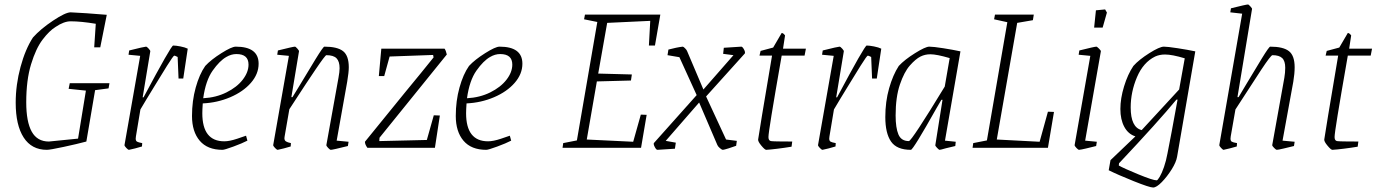

<svg xmlns="http://www.w3.org/2000/svg" viewBox="-20 -659 6137 856"><path d="M464 -265 404 -257 365 -28Q324 -17 263.5 -4Q203 9 189 9Q121 9 85.5 -46Q50 -101 50 -201Q50 -281 71.5 -360.5Q93 -440 127 -492Q161 -530 216.5 -567Q272 -604 295 -604Q320 -603 365 -600Q410 -597 456 -593L427 -448H400L407 -553Q341 -564 295 -564Q265 -564 228 -539Q200 -522 170 -482.5Q140 -443 118.5 -372.5Q97 -302 97 -203Q97 -116 121.5 -72Q146 -28 198 -28L328 -41L363 -255L286 -263L291 -288H468Z M817 -442 797 -309H776L772 -405Q760 -411 757 -411Q753 -411 724.5 -365.5Q696 -320 672.5 -281Q649 -242 634 -218Q610 -177 606 -171L586 -51Q585 -47 585 -41Q585 -31 591 -27.5Q597 -24 614 -21L613 -6Q601 -2 583 2.5Q565 7 555 9Q551 9 543 0.5Q535 -8 535 -12L605 -410L553 -415L556 -434Q624 -451 631 -451Q635 -451 643 -442Q651 -433 650 -430L616 -225H620Q743 -456 752 -456Q764 -456 784.5 -452Q805 -448 817 -442Z M884 -198Q882 -170 882 -154Q882 -29 980 -29Q1003 -29 1037.5 -40.5Q1072 -52 1077 -54L1083 -32Q1060 -20 1020.5 -5.5Q981 9 972 9Q905 9 870.5 -31.5Q836 -72 836 -142Q836 -209 852.5 -268.5Q869 -328 895 -365Q921 -393 967 -422Q1013 -451 1031 -451Q1133 -451 1133 -375Q1133 -329 1098.5 -289.5Q1064 -250 1006.5 -225.5Q949 -201 884 -198ZM886 -221Q943 -224 989.5 -247Q1036 -270 1062 -303.5Q1088 -337 1088 -371Q1088 -418 1034 -418Q1011 -418 989 -405Q959 -388 928 -344Q897 -300 886 -221Z M1481 -32 1534 -27 1531 -8Q1463 9 1455 9Q1451 9 1443 0.5Q1435 -8 1435 -12L1489 -312Q1494 -339 1494 -355Q1494 -385 1480.5 -399Q1467 -413 1435 -413Q1430 -413 1387 -349.5Q1344 -286 1300 -218L1270 -172L1249 -51Q1248 -48 1248 -43Q1248 -33 1255 -28.5Q1262 -24 1277 -21L1276 -6Q1264 -2 1246 2.5Q1228 7 1218 9Q1214 9 1206 0.5Q1198 -8 1198 -12L1268 -410L1216 -415L1219 -434Q1287 -451 1295 -451Q1298 -451 1306 -442Q1314 -433 1313 -430L1279 -226H1284Q1306 -262 1314 -275Q1351 -337 1386 -394Q1421 -451 1426 -451Q1484 -451 1509.5 -431Q1535 -411 1535 -359Q1535 -337 1528 -295Z M1914 -145 1941 -144 1919 0H1618Q1607 -15 1607 -27L1785 -246Q1824 -293 1856 -332.5Q1888 -372 1913 -403L1911 -414L1717 -407L1693 -320H1669L1680 -442H1962Q1968 -434 1972 -416L1672 -45L1671 -30L1883 -35Z M2060 -198Q2058 -170 2058 -154Q2058 -29 2156 -29Q2179 -29 2213.5 -40.5Q2248 -52 2253 -54L2259 -32Q2236 -20 2196.5 -5.5Q2157 9 2148 9Q2081 9 2046.5 -31.5Q2012 -72 2012 -142Q2012 -209 2028.5 -268.5Q2045 -328 2071 -365Q2097 -393 2143 -422Q2189 -451 2207 -451Q2309 -451 2309 -375Q2309 -329 2274.5 -289.5Q2240 -250 2182.5 -225.5Q2125 -201 2060 -198ZM2062 -221Q2119 -224 2165.5 -247Q2212 -270 2238 -303.5Q2264 -337 2264 -371Q2264 -418 2210 -418Q2187 -418 2165 -405Q2135 -388 2104 -344Q2073 -300 2062 -221Z M2900 -456H2873L2879 -566L2687 -557L2647 -331L2797 -327L2793 -300L2641 -296L2596 -37L2803 -27L2837 -148L2863 -147L2838 0H2488L2491 -21L2552 -33L2643 -561L2584 -573L2588 -594H2924Z M3301 -421 3128 -229 3217 -37 3265 -31 3262 -9Q3249 -4 3228 2.5Q3207 9 3203 9Q3198 9 3189 1Q3180 -7 3178 -13L3097 -202L2948 -31L2993 -23L2989 4L2911 9Q2906 9 2899.5 -3Q2893 -15 2895 -21L3086 -235L3009 -404L2956 -413L2960 -438Q2974 -442 2993.5 -446Q3013 -450 3024 -451Q3027 -451 3034 -444Q3041 -437 3043 -432L3116 -260L3250 -413L3204 -419L3207 -446L3285 -451Q3290 -451 3296.5 -439.5Q3303 -428 3301 -421Z M3360 -37Q3364 -68 3422 -411H3366L3371 -432L3427 -447L3465 -512Q3472 -512 3480 -501L3471 -442H3573L3567 -411H3465Q3433 -228 3419.5 -145Q3406 -62 3406 -48Q3406 -32 3417 -30Q3429 -28 3512 -28L3509 -5Q3479 0 3446.5 4Q3414 8 3396 9Q3390 9 3374.5 -9.5Q3359 -28 3360 -37Z M3909 -442 3889 -309H3868L3864 -405Q3852 -411 3849 -411Q3845 -411 3816.5 -365.5Q3788 -320 3764.5 -281Q3741 -242 3726 -218Q3702 -177 3698 -171L3678 -51Q3677 -47 3677 -41Q3677 -31 3683 -27.5Q3689 -24 3706 -21L3705 -6Q3693 -2 3675 2.5Q3657 7 3647 9Q3643 9 3635 0.5Q3627 -8 3627 -12L3697 -410L3645 -415L3648 -434Q3716 -451 3723 -451Q3727 -451 3735 -442Q3743 -433 3742 -430L3708 -225H3712Q3835 -456 3844 -456Q3856 -456 3876.5 -452Q3897 -448 3909 -442Z M4193 -32 4241 -27 4239 -8 4197 2Q4173 9 4169 9Q4166 9 4157.5 0Q4149 -9 4150 -12L4182 -214H4177L4156 -178Q4051 9 4041 9Q3978 9 3952.5 -28Q3927 -65 3927 -137Q3927 -206 3944 -265.5Q3961 -325 3987 -365Q4013 -393 4059.5 -422Q4106 -451 4123 -451Q4141 -451 4185.5 -444Q4230 -437 4262 -430ZM4192 -273 4214 -400Q4156 -417 4128 -417Q4104 -417 4084 -407Q4062 -396 4036.5 -367Q4011 -338 3992 -282Q3973 -226 3973 -144Q3973 -89 3985.5 -59.5Q3998 -30 4032 -30Q4044 -30 4192 -273Z M4679 -160 4652 0H4316L4319 -21L4380 -33L4471 -560L4412 -573L4416 -594H4589L4585 -569L4515 -557L4424 -37L4615 -27L4652 -161Z M4771 -12 4841 -410 4789 -415 4792 -434Q4860 -451 4868 -451Q4871 -451 4880 -442Q4889 -433 4888 -430L4818 -32L4870 -27L4867 -8Q4843 -2 4822 3Q4801 8 4791 9Q4787 9 4779 0.5Q4771 -8 4771 -12ZM4866 -613 4907 -617 4915 -603 4896 -536H4858Z M5309 -430 5228 39Q5224 64 5203.5 96.5Q5183 129 5159.5 153Q5136 177 5121 177Q5105 177 5034 148.5Q4963 120 4923 100L4931 55L5042 -51Q5010 -61 4992.5 -93.5Q4975 -126 4975 -173Q4975 -220 4991.5 -274Q5008 -328 5033 -365Q5058 -393 5104 -422Q5150 -451 5169 -451Q5185 -451 5230.5 -444Q5276 -437 5309 -430ZM5021 -180Q5021 -91 5070 -79L5237 -260L5262 -399Q5206 -416 5174 -416Q5150 -416 5130 -407Q5077 -381 5049 -315Q5021 -249 5021 -180ZM5230 -215H5225Q5145 -118 4969 69L4968 79Q4989 91 5054.5 118Q5120 145 5137 145Q5141 145 5150.5 129Q5160 113 5169.5 85.5Q5179 58 5185 25Q5200 -49 5230 -215Z M5698 -32 5752 -27 5749 -8Q5729 -3 5703.5 3Q5678 9 5672 9Q5669 9 5660.5 0.5Q5652 -8 5652 -12L5706 -312Q5710 -335 5710 -357Q5710 -387 5696.5 -400Q5683 -413 5653 -413Q5646 -413 5603 -348Q5560 -283 5488 -171L5467 -51Q5466 -47 5466 -41Q5466 -31 5471.5 -27.5Q5477 -24 5495 -21L5494 -6Q5481 -2 5463 2.5Q5445 7 5435 9Q5432 9 5424 0.5Q5416 -8 5416 -12L5518 -598L5465 -604L5468 -622Q5536 -639 5544 -639Q5547 -639 5555 -630Q5563 -621 5562 -619L5497 -226H5502L5539 -288Q5574 -347 5606 -399Q5638 -451 5643 -451Q5701 -451 5726.5 -431Q5752 -411 5752 -359Q5752 -331 5746 -295Z M5884 -37Q5888 -68 5946 -411H5890L5895 -432L5951 -447L5989 -512Q5996 -512 6004 -501L5995 -442H6097L6091 -411H5989Q5957 -228 5943.5 -145Q5930 -62 5930 -48Q5930 -32 5941 -30Q5953 -28 6036 -28L6033 -5Q6003 0 5970.5 4Q5938 8 5920 9Q5914 9 5898.5 -9.5Q5883 -28 5884 -37Z"/></svg>

Font: Grenze ExtraLight
Style: Italic
Weight: 275
Italic angle: -10°
Designer: Renata Polastri
Foundry: Omnibus-Type
Version: Version 1.002; ttfautohint (v1.8)